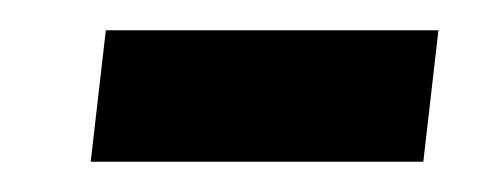

<svg xmlns="http://www.w3.org/2000/svg" viewBox="-20 -107 330 127"><path d="M40 0 50 -87H270L260 0Z"/></svg>

Font: Noto Sans Arabic UI Cn XBd
Style: Regular
Weight: 800
Width: 3
Designer: Monotype Design Team, Nadine Chahine and Nizar Qandah
Foundry: Monotype Imaging Inc.
Version: Version 2.010; ttfautohint (v1.8.4.7-5d5b)